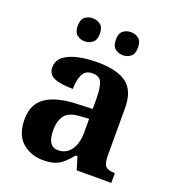

<svg xmlns="http://www.w3.org/2000/svg" viewBox="-138 -855 874 970"><g transform="rotate(20 299.5 -370.0)"><path d="M202 10Q136 10 90.5 -30Q45 -70 45 -153Q45 -234 101 -273Q157 -312 269 -316L351 -319V-374Q351 -424 340.5 -456Q330 -488 289 -488Q251 -488 236.5 -457.5Q222 -427 222 -380Q155 -380 121 -395Q87 -410 87 -447Q87 -484 115 -506Q143 -528 190 -538.5Q237 -549 293 -549Q398 -549 450.5 -511Q503 -473 503 -379V-124Q503 -83 516 -68Q529 -53 563 -53H567V0H381L360 -69H351Q329 -42 309.5 -24.5Q290 -7 265 1.5Q240 10 202 10ZM257 -63Q300 -63 325.5 -98Q351 -133 351 -191V-266L306 -263Q246 -260 223 -231.5Q200 -203 200 -149Q200 -63 257 -63ZM401 -626Q377 -626 359 -640Q341 -654 341 -688Q341 -723 359 -736.5Q377 -750 401 -750Q424 -750 442 -736.5Q460 -723 460 -688Q460 -654 442 -640Q424 -626 401 -626ZM195 -626Q172 -626 154 -640Q136 -654 136 -688Q136 -723 154 -736.5Q172 -750 195 -750Q218 -750 236.5 -736.5Q255 -723 255 -688Q255 -654 236.5 -640Q218 -626 195 -626Z"/></g></svg>

Font: Noto Serif Thai
Style: Bold
Weight: 700
Designer: Monotype Design Team
Foundry: Monotype Imaging Inc.
Version: Version 2.002; ttfautohint (v1.8.4.7-5d5b)